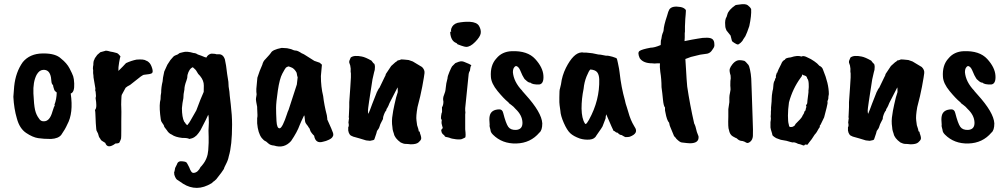

<svg xmlns="http://www.w3.org/2000/svg" viewBox="-20 -672 4896 934"><path d="M228 -295Q221 -335 189 -332Q171 -331 158 -308Q140 -273 142.5 -217.5Q145 -162 150.5 -137.5Q156 -113 170 -95Q178 -81 194 -82Q222 -82 235 -129L243 -153Q248 -158 245 -163Q255 -188 256 -222Q246 -229 244 -235Q238 -252 238 -258Q231 -263 230 -277Q229 -291 228 -295ZM45 -201 49 -252Q56 -321 91 -370Q125 -411 187 -412H193Q251 -412 277 -387Q305 -365 318.5 -339Q332 -313 336 -301Q340 -289 341 -266Q343 -223 324 -217Q338 -122 307 -66Q297 -43 278 -16Q264 2 228 4Q192 4 165.5 0Q139 -4 107 -25.5Q75 -47 62 -96Q48 -143 45 -201Z M435 -295Q435 -304 433 -316V-323Q434 -330 432 -338Q432 -348 434 -356Q434 -376 439 -382Q439 -387 453 -405Q457 -409 468 -418Q484 -423 490 -424Q494 -428 517 -421Q527 -420 548 -414Q555 -412 566 -398Q564 -394 559.5 -368.5Q555 -343 556 -327Q562 -332 577 -348Q592 -364 593 -365Q619 -377 644 -382Q680 -385 691 -377Q700 -374 705 -368Q714 -360 720 -340.5Q726 -321 719 -316Q713 -311 679 -308Q677 -308 665 -300L613 -259Q597 -251 591 -245L572 -210Q571 -208 570 -184Q569 -160 570 -149.5Q571 -139 570 -82V-39Q570 -4 569 1.5Q568 7 561 21Q558 26 542 26Q503 55 492 23L479 15Q471 11 469 5Q461 -6 461 -8L457 -22L451 -34Q448 -35 446 -72.5Q444 -110 444 -118.5Q444 -127 442 -137Q449 -144 448.5 -161Q448 -178 446 -187.5Q444 -197 446 -199.5Q448 -202 445 -227Q442 -231 444 -242Z M872 -194Q867 -171 865 -146Q865 -102 876 -80Q881 -75 882.5 -71.5Q884 -68 891 -63Q902 -76 907 -86L935 -135Q956 -192 971 -225Q971 -231 971.5 -255.5Q972 -280 953 -303Q943 -312 938 -322.5Q933 -333 918 -345Q900 -338 892 -307Q892 -292 887 -280Q877 -254 877 -236Q872 -214 872 -194ZM1091 -274Q1091 -251 1096 -226Q1096 -218 1102.5 -164.5Q1109 -111 1109 -66Q1109 36 1093 88Q1090 106 1079.5 126Q1069 146 1069 150Q1063 161 1032 200L1022 209Q1020 209 1010 219Q972 242 937.5 242Q903 242 871 222Q870 222 846 205Q835 201 828 178Q827 168 827 165Q829 165 832 145Q833 142 841 127Q846 109 870 113Q882 114 887 118Q890 121 900 141Q906 157 911 163.5Q916 170 923 169Q943 167 956 140Q958 139 965 130Q990 100 993 59Q993 55 995 23V-6Q993 -32 996 -76Q996 -105 993 -114Q988 -101 955 -38L946 -25Q929 0 901 4Q893 -1 873 -1H867Q832 -5 816 -17Q801 -23 792 -38L779 -55Q779 -60 774.5 -66.5Q770 -73 769 -74.5Q768 -76 765 -81Q762 -86 759 -116Q754 -165 761 -189Q761 -209 764 -221Q764 -248 771 -276Q771 -289 779 -324Q791 -351 794 -357L809 -380Q818 -391 823.5 -396.5Q829 -402 844 -407L854 -414L870 -418Q889 -424 922 -414Q932 -414 942 -407Q963 -400 969 -397Q975 -394 984 -392Q990 -405 1004 -410Q1008 -412 1026 -410Q1032 -407 1042 -408Q1065 -410 1074 -383Q1080 -358 1085 -312Z M1424 -261Q1425 -264 1428 -296Q1426 -299 1423 -318Q1415 -334 1402 -342Q1386 -349 1383 -349Q1374 -346 1370.5 -342.5Q1367 -339 1353.5 -314Q1340 -289 1331.5 -231Q1323 -173 1323 -147Q1323 -121 1325 -83.5Q1327 -46 1341 -48Q1354 -50 1377 -120Q1378 -125 1384 -138ZM1541 -302Q1541 -249 1552 -205Q1557 -161 1570 -111Q1573 -91 1572 -91Q1597 -36 1600 -25.5Q1603 -15 1599 -8V-9Q1596 0 1580.5 7.5Q1565 15 1553 17Q1515 29 1508 -12Q1504 -15 1496.5 -24.5Q1489 -34 1488 -40.5Q1487 -47 1481 -53Q1479 -58 1472 -66Q1465 -74 1464 -82L1461 -109L1459 -110Q1443 -77 1438 -64Q1426 -30 1396 14Q1362 52 1313 36Q1295 35 1284.5 25Q1274 15 1270 14Q1264 12 1253 -1Q1235 -25 1231 -72V-98Q1234 -103 1231 -146V-152Q1225 -182 1225 -188Q1225 -194 1227 -204Q1229 -214 1228 -216.5Q1227 -219 1227 -225V-240L1232 -294Q1243 -329 1256 -357Q1260 -374 1271 -384Q1296 -411 1298 -415Q1305 -430 1350 -439L1367 -438Q1377 -438 1385 -435.5Q1393 -433 1396 -433Q1410 -426 1419 -426Q1428 -426 1449 -412Q1455 -411 1479 -395Q1505 -378 1509 -376L1535 -367Q1546 -358 1546 -357Q1546 -356 1541 -302Z M1772 -118Q1781 -139 1791 -167L1813 -223L1822 -240Q1619 0 1826 -245L1852 -299Q1855 -302 1857 -312L1883 -351L1903 -369Q1909 -372 1916 -379Q1918 -377 1932 -383Q1941 -383 1968 -380L1988 -373L2033 -346Q2047 -332 2045 -316Q2044 -304 2034 -250Q2026 -207 2011 -151Q2003 -106 2006 -86Q2009 -66 2009 -63Q2011 -57 2014.5 -46Q2018 -35 2016 -34Q2023 -33 2023 -24Q2031 -3 2028.5 4.5Q2026 12 2015.5 21Q2005 30 1978 30Q1962 28 1952.5 28Q1943 28 1929 21Q1900 0 1896 -22Q1891 -36 1890 -43Q1889 -50 1889 -53Q1884 -83 1890 -115Q1891 -127 1899 -164Q1907 -202 1915 -224Q1915 -246 1914 -247L1875 -171Q1869 -155 1864 -147Q1859 -142 1859 -135Q1851 -127 1844 -103Q1844 -96 1843 -93Q1842 -90 1835.5 -78.5Q1829 -67 1826.5 -57Q1824 -47 1814 -35Q1814 -31 1801 6Q1800 10 1780 13L1761 11Q1754 9 1728 1Q1702 -7 1699.5 -7Q1697 -7 1695 -9Q1678 -13 1674 -37V-53Q1679 -59 1675 -76Q1677 -86 1678 -99Q1675 -101 1677 -106Q1679 -138 1679 -151V-175Q1681 -208 1684 -246Q1687 -284 1687 -295V-315Q1685 -320 1686 -338Q1684 -357 1681 -361.5Q1678 -366 1679 -375L1686 -392Q1702 -405 1740 -397Q1757 -394 1787 -377Q1789 -374 1797 -364Q1803 -364 1804 -347Q1803 -338 1803 -332Q1802 -331 1792 -286Q1770 -147 1770 -135Q1770 -123 1772 -118Z M2262 -566H2265Q2300 -564 2310.5 -545.5Q2321 -527 2318.5 -510Q2316 -493 2291.5 -468Q2267 -443 2247 -444Q2241 -444 2223.5 -450Q2206 -456 2205 -457Q2204 -461 2199 -463Q2173 -473 2170 -514Q2170 -518 2176 -520Q2172 -520 2175 -532Q2182 -554 2206 -561Q2237 -567 2262 -566ZM2260 -313 2243 -146Q2243 -140 2243 -134.5Q2243 -129 2244 -125Q2243 -121 2243 -115V-43Q2247 -9 2243 -3Q2237 -1 2229 3.5Q2221 8 2198.5 5.5Q2176 3 2166 -2L2154 -5Q2144 -5 2141 -14Q2128 -22 2127 -35Q2124 -40 2134 -49Q2133 -54 2130 -63.5Q2127 -73 2128 -81Q2131 -86 2125 -96Q2125 -107 2128 -121Q2132 -125 2130 -150Q2137 -160 2137 -178Q2133 -194 2140 -210Q2147 -226 2148 -242Q2150 -267 2157 -291Q2157 -301 2166.5 -323Q2176 -345 2179 -349L2195 -365L2213 -372H2214Q2226 -376 2238 -371Q2267 -360 2273 -354Q2269 -350 2268 -342Q2267 -334 2266 -328Q2262 -323 2260 -313Z M2395 -388Q2422 -421 2469 -423Q2546 -426 2583.5 -385Q2621 -344 2623.5 -304Q2626 -264 2603 -261Q2570 -260 2560 -270Q2551 -269 2537 -283Q2531 -286 2521 -306L2510 -331Q2502 -349 2490 -351Q2475 -345 2475 -321Q2479 -274 2520 -231Q2520 -231 2521.5 -228.5Q2523 -226 2536 -212Q2615 -125 2618 -72Q2618 -38 2604 -27Q2561 24 2492 26Q2423 28 2378 -17Q2366 -29 2366 -40Q2360 -59 2362 -65Q2359 -93 2362 -107Q2368 -139 2409 -140Q2424 -140 2428 -122Q2441 -71 2452.5 -55Q2464 -39 2490 -40Q2523 -42 2521.5 -77Q2520 -112 2488 -142Q2478 -154 2468.5 -160.5Q2459 -167 2456 -170Q2455 -173 2451 -176Q2431 -192 2400.5 -229Q2370 -266 2368 -298Q2364 -355 2395 -388Z M2895 -287Q2894 -309 2885 -320.5Q2876 -332 2852 -334Q2845 -329 2833.5 -300.5Q2822 -272 2819 -240Q2809 -192 2809 -144Q2810 -95 2825 -72Q2827 -68 2829 -69Q2834 -69 2845 -89Q2898 -185 2895 -287ZM2926 -96 2911 -57Q2911 -55 2882 -14Q2873 5 2848.5 7Q2824 9 2801 2Q2770 -9 2754 -24Q2738 -39 2722.5 -74.5Q2707 -110 2706 -133Q2701 -166 2701 -175V-199Q2701 -235 2704 -241Q2705 -245 2709 -262Q2714 -304 2733 -342Q2770 -415 2809 -417H2814Q2816 -416 2820 -416H2833Q2868 -413 2876 -410Q2891 -406 2902 -406L2928 -401Q2940 -402 2959.5 -396Q2979 -390 2980.5 -387Q2982 -384 2986 -365Q2990 -346 2991.5 -337.5Q2993 -329 2994 -320Q3002 -247 3020 -184Q3021 -181 3022 -175Q3023 -169 3029 -151.5Q3035 -134 3038 -122Q3041 -110 3049 -90Q3055 -75 3067 -55Q3089 -24 3044 -7Q3038 -5 3023 -5Q3020 -5 3004 -15Q2994 -15 2985 -26L2977 -28Q2970 -35 2965 -35Q2963 -37 2929 -116Q2926 -105 2926 -96Z M3312 -544V-518L3311 -511V-490Q3311 -481 3310 -472L3345 -479Q3349 -479 3374 -484Q3399 -489 3419.5 -488.5Q3440 -488 3447.5 -480Q3455 -472 3455 -457Q3457 -445 3448 -434L3444 -428Q3436 -415 3421 -411L3386 -406L3341 -395L3314 -385Q3315 -360 3317.5 -330Q3320 -300 3320 -288L3323 -251Q3336 -163 3357 -71Q3363 -62 3370 -30L3378 -9Q3382 25 3336 25Q3328 25 3296 21Q3287 20 3270 3Q3270 1 3259 -10L3240 -56Q3238 -59 3235 -75Q3224 -86 3217 -125Q3217 -127 3215 -135V-149Q3208 -156 3205 -188Q3202 -220 3198 -248Q3198 -287 3192 -323L3190 -345V-354Q3191 -364 3190 -364H3178Q3163 -362 3153 -364Q3109 -364 3092 -389Q3080 -416 3091 -424Q3102 -432 3145 -440Q3164 -440 3194 -453Q3194 -478 3197 -481Q3200 -504 3203.5 -510.5Q3207 -517 3208 -524Q3209 -548 3225 -595Q3231 -618 3236 -626Q3249 -645 3290 -638Q3307 -635 3315 -625Q3318 -626 3315.5 -601Q3313 -576 3313 -564.5Q3313 -553 3312 -544Z M3558 -647Q3559 -648 3577 -650Q3606 -655 3617.5 -646.5Q3629 -638 3634 -628Q3636 -596 3625 -545Q3614 -512 3606 -496L3596 -481Q3593 -473 3583 -464Q3573 -455 3568.5 -455.5Q3564 -456 3553.5 -462.5Q3543 -469 3541 -472Q3540 -475 3539 -479L3534 -499L3514 -524Q3508 -536 3508 -548Q3505 -576 3515 -591Q3515 -593 3518 -601Q3523 -623 3558 -647ZM3528 -198Q3528 -207 3531.5 -222.5Q3535 -238 3533.5 -244Q3532 -250 3533 -278Q3536 -290 3534 -305Q3527 -327 3530 -337Q3533 -347 3543 -359.5Q3553 -372 3565 -377Q3577 -382 3601 -376Q3607 -373 3621 -356Q3624 -353 3628.5 -333Q3633 -313 3634.5 -289.5Q3636 -266 3637 -221.5Q3638 -177 3641 -102.5Q3644 -28 3642.5 -10Q3641 8 3629.5 17.5Q3618 27 3609.5 21.5Q3601 16 3592 14Q3576 14 3564 1Q3560 0 3545 -8.5Q3530 -17 3526 -40Q3521 -50 3523 -105V-141L3528 -175Z M3818 -174Q3813 -139 3813 -109Q3813 -79 3817 -67Q3818 -58 3821 -55Q3826 -53 3835 -55Q3849 -61 3849 -68Q3878 -96 3882 -105Q3886 -114 3888 -116Q3892 -121 3893 -129Q3898 -134 3899 -136Q3898 -139 3903 -153Q3899 -160 3903.5 -163.5Q3908 -167 3908 -184L3912 -216Q3912 -222 3913 -225Q3912 -229 3913.5 -237.5Q3915 -246 3914 -265Q3913 -284 3907 -290L3905 -296Q3903 -303 3889 -306L3881 -310Q3884 -304 3875 -294Q3836 -241 3818 -174ZM3749 -281Q3750 -289 3755 -296L3754 -302Q3758 -316 3759 -318Q3760 -320 3762 -318Q3761 -322 3763 -324Q3766 -333 3772.5 -345Q3779 -357 3780 -360Q3786 -377 3799 -382Q3799 -390 3827 -393Q3859 -404 3879 -397Q3889 -403 3909 -392Q3924 -386 3941 -374Q3956 -364 3966 -352Q3980 -346 3984 -332Q4012 -265 4012 -214L4010 -203Q4010 -189 4007.5 -185.5Q4005 -182 4005 -175Q4007 -174 4005 -166Q4005 -161 3989 -101L3973 -68Q3973 -66 3968 -61V-55Q3968 -53 3963 -47Q3953 -27 3943 -17Q3927 9 3916 21L3908 32L3896 31Q3893 36 3890.5 36Q3888 36 3876 32L3884 31Q3876 32 3871.5 30Q3867 28 3863 28Q3844 18 3836 21Q3832 21 3806 13L3778 8L3756 0Q3747 -5 3739 -12Q3736 -18 3736 -22L3730 -42Q3730 -44 3728 -52V-78Q3730 -88 3730 -97Q3728 -102 3730 -118V-129Q3730 -132 3731 -140Q3730 -145 3732 -162Q3734 -179 3734 -193Q3734 -206 3738 -229Q3741 -236 3742 -254.5Q3743 -273 3749 -281Z M4203 -118Q4212 -139 4222 -167L4244 -223L4253 -240Q4050 0 4257 -245L4283 -299Q4286 -302 4288 -312L4314 -351L4334 -369Q4340 -372 4347 -379Q4349 -377 4363 -383Q4372 -383 4399 -380L4419 -373L4464 -346Q4478 -332 4476 -316Q4475 -304 4465 -250Q4457 -207 4442 -151Q4434 -106 4437 -86Q4440 -66 4440 -63Q4442 -57 4445.5 -46Q4449 -35 4447 -34Q4454 -33 4454 -24Q4462 -3 4459.5 4.5Q4457 12 4446.5 21Q4436 30 4409 30Q4393 28 4383.5 28Q4374 28 4360 21Q4331 0 4327 -22Q4322 -36 4321 -43Q4320 -50 4320 -53Q4315 -83 4321 -115Q4322 -127 4330 -164Q4338 -202 4346 -224Q4346 -246 4345 -247L4306 -171Q4300 -155 4295 -147Q4290 -142 4290 -135Q4282 -127 4275 -103Q4275 -96 4274 -93Q4273 -90 4266.5 -78.5Q4260 -67 4257.5 -57Q4255 -47 4245 -35Q4245 -31 4232 6Q4231 10 4211 13L4192 11Q4185 9 4159 1Q4133 -7 4130.5 -7Q4128 -7 4126 -9Q4109 -13 4105 -37V-53Q4110 -59 4106 -76Q4108 -86 4109 -99Q4106 -101 4108 -106Q4110 -138 4110 -151V-175Q4112 -208 4115 -246Q4118 -284 4118 -295V-315Q4116 -320 4117 -338Q4115 -357 4112 -361.5Q4109 -366 4110 -375L4117 -392Q4133 -405 4171 -397Q4188 -394 4218 -377Q4220 -374 4228 -364Q4234 -364 4235 -347Q4234 -338 4234 -332Q4233 -331 4223 -286Q4201 -147 4201 -135Q4201 -123 4203 -118Z M4594 -388Q4621 -421 4668 -423Q4745 -426 4782.5 -385Q4820 -344 4822.5 -304Q4825 -264 4802 -261Q4769 -260 4759 -270Q4750 -269 4736 -283Q4730 -286 4720 -306L4709 -331Q4701 -349 4689 -351Q4674 -345 4674 -321Q4678 -274 4719 -231Q4719 -231 4720.5 -228.5Q4722 -226 4735 -212Q4814 -125 4817 -72Q4817 -38 4803 -27Q4760 24 4691 26Q4622 28 4577 -17Q4565 -29 4565 -40Q4559 -59 4561 -65Q4558 -93 4561 -107Q4567 -139 4608 -140Q4623 -140 4627 -122Q4640 -71 4651.5 -55Q4663 -39 4689 -40Q4722 -42 4720.5 -77Q4719 -112 4687 -142Q4677 -154 4667.5 -160.5Q4658 -167 4655 -170Q4654 -173 4650 -176Q4630 -192 4599.5 -229Q4569 -266 4567 -298Q4563 -355 4594 -388Z"/></svg>

Font: Caveat Brush
Style: Regular
Weight: 400
Designer: Pablo Impallari
Foundry: Creative Lab NY
Version: Version 1.096; ttfautohint (v1.3)